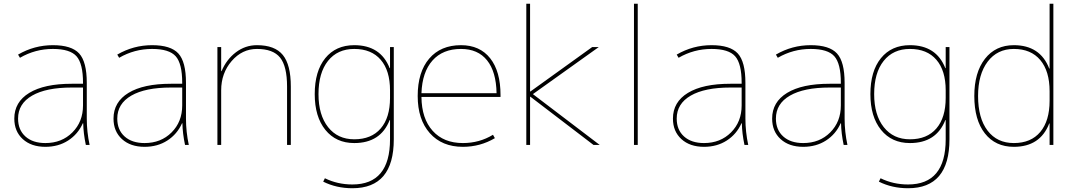

<svg xmlns="http://www.w3.org/2000/svg" viewBox="-20 -770 5702 1020"><path d="M422 -115H420Q394 -57 342 -23.5Q290 10 221 10Q146 10 101 -31Q56 -72 56 -140Q56 -228 135.5 -276.5Q215 -325 361 -325H421V-330Q421 -432 386.5 -471Q352 -510 261 -510Q167 -510 86 -463L76 -480Q162 -530 261 -530Q360 -530 400.5 -486Q441 -442 441 -330V-140Q441 -70 456 0H436Q423 -62 422 -115ZM76 -140Q76 -80 115 -45Q154 -10 221 -10Q308 -10 364.5 -66.5Q421 -123 421 -210V-305H361Q225 -305 150.5 -262Q76 -219 76 -140Z M949 -115H947Q921 -57 869 -23.5Q817 10 748 10Q673 10 628 -31Q583 -72 583 -140Q583 -228 662.5 -276.5Q742 -325 888 -325H948V-330Q948 -432 913.5 -471Q879 -510 788 -510Q694 -510 613 -463L603 -480Q689 -530 788 -530Q887 -530 927.5 -486Q968 -442 968 -330V-140Q968 -70 983 0H963Q950 -62 949 -115ZM603 -140Q603 -80 642 -45Q681 -10 748 -10Q835 -10 891.5 -66.5Q948 -123 948 -210V-305H888Q752 -305 677.5 -262Q603 -219 603 -140Z M1155 -392H1157Q1183 -454 1233 -492Q1283 -530 1345 -530Q1440 -530 1482.5 -478Q1525 -426 1525 -310V0H1505V-310Q1505 -418 1468 -464Q1431 -510 1345 -510Q1266 -510 1210.5 -445.5Q1155 -381 1155 -290V0H1135V-520H1155Z M1672 -270Q1672 -159 1723 -94.5Q1774 -30 1862 -30Q1953 -30 2002.5 -87.5Q2052 -145 2052 -250V-290Q2052 -395 2002.5 -452.5Q1953 -510 1862 -510Q1773 -510 1722.5 -446.5Q1672 -383 1672 -270ZM1652 -270Q1652 -392 1708 -461Q1764 -530 1862 -530Q2002 -530 2050 -408H2052V-520H2072V-30Q2072 230 1852 230Q1767 230 1697 195L1706 177Q1773 210 1852 210Q2052 210 2052 -30V-132H2050Q2002 -10 1862 -10Q1765 -10 1708.5 -80Q1652 -150 1652 -270Z M2219 -275H2618Q2616 -389 2567.5 -449.5Q2519 -510 2429 -510Q2332 -510 2277.5 -448.5Q2223 -387 2219 -275ZM2219 -255Q2220 -140 2278.5 -75Q2337 -10 2439 -10Q2527 -10 2599 -54L2609 -36Q2531 10 2439 10Q2328 10 2263.5 -62.5Q2199 -135 2199 -260Q2199 -387 2260 -458.5Q2321 -530 2429 -530Q2529 -530 2584 -460.5Q2639 -391 2639 -265V-255Z M2796 -284H2798L3126 -520H3161L2811 -270L3166 0H3133L2798 -256H2796V0H2776V-750H2796Z M3348 0V-750H3368V0Z M3921 -115H3919Q3893 -57 3841 -23.5Q3789 10 3720 10Q3645 10 3600 -31Q3555 -72 3555 -140Q3555 -228 3634.5 -276.5Q3714 -325 3860 -325H3920V-330Q3920 -432 3885.5 -471Q3851 -510 3760 -510Q3666 -510 3585 -463L3575 -480Q3661 -530 3760 -530Q3859 -530 3899.5 -486Q3940 -442 3940 -330V-140Q3940 -70 3955 0H3935Q3922 -62 3921 -115ZM3575 -140Q3575 -80 3614 -45Q3653 -10 3720 -10Q3807 -10 3863.5 -66.5Q3920 -123 3920 -210V-305H3860Q3724 -305 3649.5 -262Q3575 -219 3575 -140Z M4448 -115H4446Q4420 -57 4368 -23.5Q4316 10 4247 10Q4172 10 4127 -31Q4082 -72 4082 -140Q4082 -228 4161.5 -276.5Q4241 -325 4387 -325H4447V-330Q4447 -432 4412.5 -471Q4378 -510 4287 -510Q4193 -510 4112 -463L4102 -480Q4188 -530 4287 -530Q4386 -530 4426.5 -486Q4467 -442 4467 -330V-140Q4467 -70 4482 0H4462Q4449 -62 4448 -115ZM4102 -140Q4102 -80 4141 -45Q4180 -10 4247 -10Q4334 -10 4390.5 -66.5Q4447 -123 4447 -210V-305H4387Q4251 -305 4176.5 -262Q4102 -219 4102 -140Z M4624 -270Q4624 -159 4675 -94.5Q4726 -30 4814 -30Q4905 -30 4954.5 -87.5Q5004 -145 5004 -250V-290Q5004 -395 4954.5 -452.5Q4905 -510 4814 -510Q4725 -510 4674.5 -446.5Q4624 -383 4624 -270ZM4604 -270Q4604 -392 4660 -461Q4716 -530 4814 -530Q4954 -530 5002 -408H5004V-520H5024V-30Q5024 230 4804 230Q4719 230 4649 195L4658 177Q4725 210 4804 210Q5004 210 5004 -30V-132H5002Q4954 -10 4814 -10Q4717 -10 4660.5 -80Q4604 -150 4604 -270Z M5366 -10Q5457 -10 5506.5 -69Q5556 -128 5556 -235V-285Q5556 -392 5506.5 -451Q5457 -510 5366 -510Q5278 -510 5227 -442.5Q5176 -375 5176 -260Q5176 -142 5226.5 -76Q5277 -10 5366 -10ZM5156 -260Q5156 -385 5212.5 -457.5Q5269 -530 5366 -530Q5506 -530 5554 -406H5556V-750H5576V0H5556V-114H5554Q5506 10 5366 10Q5268 10 5212 -61.5Q5156 -133 5156 -260Z"/></svg>

Font: Mplus 1p Thin
Style: Regular
Weight: 250
Version: Version 1.061